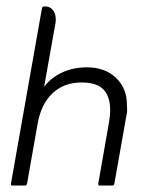

<svg xmlns="http://www.w3.org/2000/svg" viewBox="-20 -576 479 596"><path d="M117 -307Q140 -336 174 -351.5Q208 -367 250 -367Q306 -367 340.5 -334Q375 -301 374 -247Q375 -239 374.5 -231Q374 -223 372 -215L335 -6Q334 0 329 0H289Q285 0 285 -4V-6L319 -200Q322 -217 322 -234Q322 -276 301.5 -298Q281 -320 233 -320Q179 -320 143.5 -287Q108 -254 97 -193L64 -6Q63 0 58 0H18Q14 0 14 -4V-6L110 -549Q111 -556 116 -556H121Q135 -556 144 -545Q153 -534 153 -517Q153 -514 153 -510.5Q153 -507 152 -503Z"/></svg>

Font: Zain Light
Style: Italic
Weight: 300
Italic angle: -10°
Designer: Zain,Boutros
Foundry: Mobile Telecommunications Company (Zain), 2024
Version: Version 1.51; ttfautohint (v1.8.4)